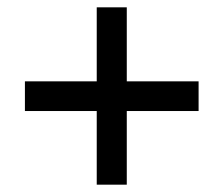

<svg xmlns="http://www.w3.org/2000/svg" viewBox="-20 -615 612 524"><path d="M326 -393H522V-312H326V-111H244V-312H48V-393H244V-595H326Z"/></svg>

Font: Noto Sans Cham Medium
Style: Regular
Weight: 500
Version: Version 2.002